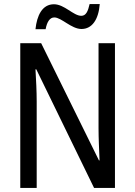

<svg xmlns="http://www.w3.org/2000/svg" viewBox="-20 -927 666 947"><path d="M155 -783H205C212 -820 226 -841 248 -841C283 -841 332 -784 382 -784C433 -784 466 -829 472 -907H422C414 -871 404 -849 381 -849C342 -849 298 -906 246 -906C188 -906 162 -850 155 -783ZM547 0V-714H466V-294C466 -247 469 -187 471 -136H468L183 -714H80V0H161V-426C161 -477 158 -533 155 -585H159L444 0Z"/></svg>

Font: Noto Sans Kannada Condensed
Style: Regular
Weight: 400
Width: 3
Designer: Jelle Bosma - Monotype Design Team
Foundry: Monotype Imaging Inc.
Version: Version 2.005